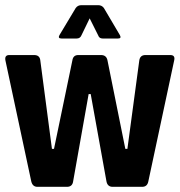

<svg xmlns="http://www.w3.org/2000/svg" viewBox="-47 -723 695 743"><path d="M410 -574H350Q337 -574 333 -586L300 -652L268 -586Q263 -574 250 -574H191Q176 -574 183 -587L246 -692Q254 -703 268 -703H333Q347 -703 355 -692L417 -587Q424 -574 410 -574ZM212 0H98Q79 0 74 -21L-26 -489Q-30 -510 -11 -510H85Q107 -510 109 -489L154 -147H162L233 -489Q236 -510 256 -510H344Q365 -510 369 -489L438 -147H446L492 -489Q495 -510 516 -510H612Q632 -510 627 -489L527 -21Q523 0 503 0H389Q369 0 365 -21L304 -359H296L236 -21Q233 0 212 0Z"/></svg>

Font: RajdhaniMono
Style: Bold
Weight: 700
Monospace: yes
Designer: Satya Rajpurohit, Jyotish Sonowal
Foundry: Indian Type Foundry
Version: Version 1.201;PS 1.0;hotconv 1.0.78;makeotf.lib2.5.61930; tt